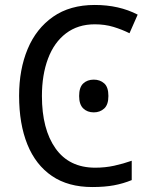

<svg xmlns="http://www.w3.org/2000/svg" viewBox="-20 -744 604 774"><path d="M362 -646Q294 -646 246 -609.5Q198 -573 173.5 -507.5Q149 -442 149 -357Q149 -223 204 -145.5Q259 -68 364 -68Q404 -68 440.5 -76Q477 -84 511 -96V-18Q477 -4 439.5 3Q402 10 352 10Q255 10 189.5 -34.5Q124 -79 90.5 -161.5Q57 -244 57 -358Q57 -464 91.5 -546.5Q126 -629 194 -676.5Q262 -724 362 -724Q460 -724 535 -685L502 -610Q472 -625 437.5 -635.5Q403 -646 362 -646ZM299 -357Q299 -392 315.5 -407.5Q332 -423 358 -423Q383 -423 400 -408Q417 -393 417 -357Q417 -322 400 -306.5Q383 -291 358 -291Q332 -291 315.5 -307Q299 -323 299 -357Z"/></svg>

Font: Noto Sans SemiCondensed
Style: Regular
Weight: 400
Width: 4
Designer: Monotype Design Team
Foundry: Monotype Imaging Inc.
Version: Version 2.013; ttfautohint (v1.8.4.7-5d5b)